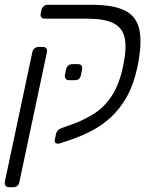

<svg xmlns="http://www.w3.org/2000/svg" viewBox="-21 -591 651 802"><path d="M17 191Q7 191 2.5 185Q-2 179 -1 169L114 -373Q116 -383 123.5 -389Q131 -395 141 -395H158Q168 -395 172.5 -389Q177 -383 175 -373L60 169Q59 179 51.5 185Q44 191 34 191ZM229 8Q219 11 212.5 7Q206 3 208 -7L213 -32Q215 -40 221 -46.5Q227 -53 239 -57L284 -73Q333 -91 374.5 -118Q416 -145 446.5 -191.5Q477 -238 493 -314Q509 -388 500 -431.5Q491 -475 453 -494Q415 -513 344 -513H166Q156 -513 151.5 -519Q147 -525 149 -535L152 -549Q154 -559 161.5 -565Q169 -571 179 -571H362Q454 -571 502.5 -546Q551 -521 562 -463Q573 -405 552 -307Q537 -237 508.5 -186.5Q480 -136 442.5 -101.5Q405 -67 361.5 -44.5Q318 -22 274 -7ZM268 -256Q258 -256 253.5 -262Q249 -268 250 -278L255 -301Q260 -323 282 -323H305Q315 -323 319.5 -317Q324 -311 322 -301L317 -278Q314 -256 291 -256Z"/></svg>

Font: Rubik Light
Style: Italic
Weight: 300
Italic angle: -12°
Designer: Hubert and Fischer
Foundry: Hubert and Fischer
Version: Version 2.300;gftools[0.9.30]